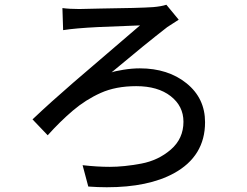

<svg xmlns="http://www.w3.org/2000/svg" viewBox="-20 -758 1040 809"><path d="M430 31Q393 31 352 28L328 -62Q389 -55 443 -55Q502 -55 574.5 -68.5Q647 -82 700 -128Q753 -174 753 -245Q753 -311 699 -353Q645 -395 554 -395Q468 -395 404.5 -366.5Q341 -338 287 -292Q233 -246 181 -188L117 -255Q193 -327 289 -410L570 -651L394 -644Q295 -639 246 -631L243 -724Q273 -720 314 -720Q340 -720 403 -722Q566 -724 625 -728Q660 -731 681 -738L733 -675L685 -644Q592 -572 450 -453Q463 -458 499.5 -464Q536 -470 569 -470Q688 -470 766 -407Q844 -344 844 -243Q844 -100 713 -28Q605 31 430 31Z"/></svg>

Font: LXGW 975 Gothic SC
Style: Regular
Weight: 400
Version: Version 2.01;February 25, 2021